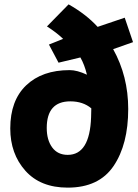

<svg xmlns="http://www.w3.org/2000/svg" viewBox="-20 -825 634 879"><path d="M27 -237Q27 -365 100 -434.5Q173 -504 299 -504Q333 -504 378 -483Q367 -529 348 -562L248 -538L204 -621L269 -647Q239 -676 195 -704L294 -805Q374 -760 427 -702L551 -744L589 -632L498 -600Q567 -476 567 -326Q567 -164 500 -65Q433 34 290 34Q165 34 96 -43.5Q27 -121 27 -237ZM398 -329Q360 -361 302 -361Q194 -361 194 -239Q194 -184 219 -150Q244 -116 290 -116Q391 -116 397 -288Q398 -302 398 -329Z"/></svg>

Font: Repo
Style: ExtraBold
Weight: 800
Designer: Stefan Peev
Foundry: Context Ltd
Version: Version 001.000